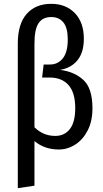

<svg xmlns="http://www.w3.org/2000/svg" viewBox="-20 -769 539 1003"><path d="M463 -203Q463 -137 438.5 -88.5Q414 -40 373.5 -14Q333 12 287 12Q213 12 160 -32V201L73 214V-541Q73 -644 119.5 -696.5Q166 -749 248 -749Q324 -749 371 -700.5Q418 -652 418 -566Q418 -495 384.5 -454Q351 -413 293 -404Q368 -395 415.5 -351.5Q463 -308 463 -203ZM373 -204Q373 -285 338 -324.5Q303 -364 239 -364H200L208 -432H241Q282 -432 308 -464Q334 -496 334 -563Q334 -624 311 -652Q288 -680 248 -680Q203 -680 181.5 -648Q160 -616 160 -541V-104Q184 -81 210.5 -70Q237 -59 269 -59Q317 -59 345 -95Q373 -131 373 -204Z"/></svg>

Font: Fira Sans Extra Condensed
Style: Regular
Weight: 400
Width: 1
Designer: Carrois Corporate & Edenspiekermann AG
Foundry: Carrois Corporate GbR & Edenspiekermann AG
Version: Version 4.203